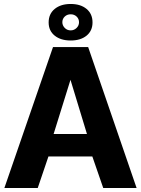

<svg xmlns="http://www.w3.org/2000/svg" viewBox="-20 -947 710 967"><path d="M247 -710H424L668 0H500L445 -159H224L170 0H2ZM418 -272 335 -545 250 -272ZM225 -834Q225 -877 255.5 -902Q286 -927 336 -927Q386 -927 416 -902Q446 -877 446 -834Q446 -792 416 -767.5Q386 -743 336 -743Q286 -743 255.5 -767.5Q225 -792 225 -834ZM336 -875Q318 -875 306 -863.5Q294 -852 294 -835Q294 -819 306 -806.5Q318 -794 336 -794Q353 -794 365.5 -806Q378 -818 378 -835Q378 -852 366 -863.5Q354 -875 336 -875Z"/></svg>

Font: Raleway ExtraBold
Style: Regular
Weight: 800
Designer: Matt McInerney, Pablo Impallari, Rodrigo Fuenzalida
Foundry: Matt McInerney, Pablo Impallari, Rodrigo Fuenzalida
Version: Version 4.026